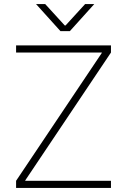

<svg xmlns="http://www.w3.org/2000/svg" viewBox="-20 -923 640 943"><path d="M59 -35 480 -663V-665H59V-700H525V-665L104 -37V-35H525V0H59ZM202 -903 298 -798H302L398 -903H443L323 -770H277L157 -903Z"/></svg>

Font: Be Vietnam Thin
Style: Regular
Weight: 100
Designer: Gabriel Lam
Foundry: TypeRant
Version: Version 4.000